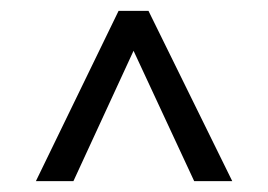

<svg xmlns="http://www.w3.org/2000/svg" viewBox="-20 -695 493 353"><path d="M198 -675H253L407 -362H337L217 -620H234L115 -362H46Z"/></svg>

Font: Gemunu Libre ExtraLight Medium
Style: Regular
Weight: 500
Version: Version 1.100